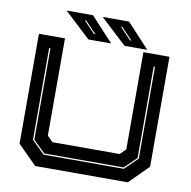

<svg xmlns="http://www.w3.org/2000/svg" viewBox="-90 -938 1020 1027"><g transform="rotate(10 419.5 -424.0)"><path d="M168 0 65 -103V-700H206.5V-172L237 -141.5H602L632.5 -172V-700H774V-103L671 0ZM202 -67.5H637.5L707 -135V-634H700V-137L635 -74.5H204.5L139 -137.5V-634H132V-135.5ZM650.5 -716H527L385 -848H528.5ZM558.5 -750 498.5 -813H490.5L551 -750ZM454.5 -716H331L189 -848H332.5ZM362.5 -750 302.5 -813H294.5L355 -750Z"/></g></svg>

Font: Tourney Expanded ExtraBold
Style: Regular
Weight: 800
Width: 7
Designer: Tyler Finck
Foundry: Etcetera Type Co
Version: Version 1.010; ttfautohint (v1.8.3)